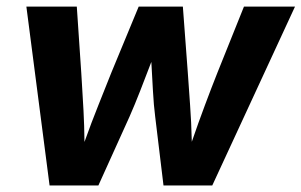

<svg xmlns="http://www.w3.org/2000/svg" viewBox="-20 -566 920 586"><path d="M131.3 0 60.5 -545.9H214.4L228 -344.2Q228.5 -335.9 229 -327.9Q229.5 -319.8 230 -311.5Q232.4 -272 234.9 -227.8Q237.3 -183.6 237.8 -132.8Q259.3 -192.9 280.3 -245.1Q301.3 -297.4 319.8 -344.2L403.3 -545.9H538.1L553.2 -344.2Q556.2 -298.3 560.1 -246.3Q564 -194.3 565.4 -133.3Q585.9 -192.9 605.5 -245.1Q625 -297.4 643.6 -344.2L724.6 -545.9H880.4L627.9 0H479L453.6 -210.4Q449.2 -244.1 446.8 -288.6Q444.3 -333 441.9 -377Q425.3 -333.5 408 -289.1Q390.6 -244.6 375.5 -210.4L280.3 0Z"/></svg>

Font: Inter
Style: Bold Italic
Weight: 700
Italic angle: -9.39999°
Designer: Rasmus Andersson
Foundry: rsms
Version: Version 4.001;git-9221beed3